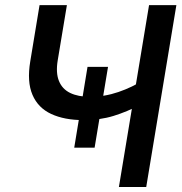

<svg xmlns="http://www.w3.org/2000/svg" viewBox="-20 -748 726 768"><path d="M314 -267.6Q237.8 -267.6 185.1 -292Q132.3 -316.4 109.9 -368.7Q87.4 -420.9 101.1 -502.9L138.2 -727.5H247.6L210.9 -506.8Q202.6 -456.5 215.8 -424.1Q229 -391.6 260.7 -376.2Q292.5 -360.8 339.4 -360.8Q397.9 -360.8 453.6 -379.9Q509.3 -398.9 557.1 -429.7L540.5 -328.6Q488.8 -301.3 434.3 -284.4Q379.9 -267.6 314 -267.6ZM455.6 0 576.2 -727.5H685.5L564.9 0ZM276.9 -157.2 330.1 -480.5H412.1L358.4 -157.2Z"/></svg>

Font: Inter 28pt Medium
Style: Italic
Weight: 500
Italic angle: -9.3988°
Designer: Rasmus Andersson
Foundry: rsms
Version: Version 4.001;git-66647c0bb